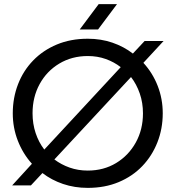

<svg xmlns="http://www.w3.org/2000/svg" viewBox="-20 -900 852 932"><path d="M406 12Q342 12 286 -7Q230 -26 186 -60L130 0H39L135 -105Q91 -154 66.5 -217Q42 -280 42 -350Q42 -425 67.5 -491Q93 -557 141 -606.5Q189 -656 256 -684Q323 -712 406 -712Q470 -712 525.5 -693Q581 -674 625 -640L682 -701H774L676 -595Q721 -546 745.5 -483Q770 -420 770 -350Q770 -275 744 -209Q718 -143 670.5 -93.5Q623 -44 556 -16Q489 12 406 12ZM195 -174 566 -574Q534 -599 493.5 -613.5Q453 -628 406 -628Q329 -628 268 -591.5Q207 -555 172.5 -492Q138 -429 138 -350Q138 -299 153 -254Q168 -209 195 -174ZM406 -72Q483 -72 543.5 -108.5Q604 -145 639 -208Q674 -271 674 -350Q674 -401 658.5 -446Q643 -491 616 -526L244 -126Q277 -101 318 -86.5Q359 -72 406 -72ZM367 -757 459 -880H548L456 -757Z"/></svg>

Font: MuseoModerno
Style: Regular
Weight: 400
Designer: Pablo Cosgaya, Héctor Gatti, Marcela Romero, and the Authors of The MuseoModerno Project.
Foundry: Omnibus-Type Team
Version: Version 1.001